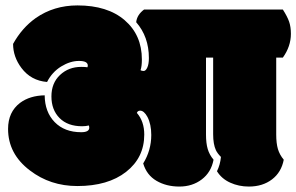

<svg xmlns="http://www.w3.org/2000/svg" viewBox="-20 -685 1094 709"><path d="M1000 -188Q1000 -155.8 1006.3 -134.5Q1012.7 -113.3 1027.8 -95.2Q1019 -48.8 984.4 -22.5Q949.7 3.9 898.9 3.9Q861.8 3.9 830.1 -10.5Q798.3 -24.9 781.2 -52.7Q793 -76.2 795.9 -105.5Q782.7 -118.7 777.3 -130.4Q767.1 -152.3 767.1 -189.5V-472.2H740.7V-188Q740.7 -155.8 747.1 -134.5Q753.4 -113.3 768.6 -95.2Q759.8 -48.8 725.1 -22.5Q690.4 3.9 642.3 3.9Q594.2 3.9 557.9 -17.3Q521.5 -38.6 508.8 -81.5Q538.6 -129.9 538.6 -186.5Q538.6 -226.1 524.4 -253.4Q511.7 -276.4 497.6 -276.4Q488.3 -276.4 485.4 -268.1Q512.7 -236.8 512.7 -188Q512.7 -103 445.8 -50.5Q378.9 2 265.6 2Q165.5 2 90.3 -55.7Q9.8 -116.7 9.8 -209Q9.8 -271.5 54.2 -305.2Q90.3 -332 145 -333Q145.5 -271.5 181.9 -234.1Q218.3 -196.8 279.8 -196.8Q309.6 -196.8 309.6 -213.4Q309.6 -217.3 308.1 -221.7Q296.9 -218.8 283.2 -218.8Q230 -218.8 200 -249Q169.9 -279.3 169.9 -328.9Q169.9 -378.4 201.7 -408.2Q233.4 -438 279.8 -438Q296.4 -438 302.7 -436.5Q304.2 -439.5 304.2 -442.9Q304.2 -460 271.7 -460Q239.3 -460 205.8 -439.5Q172.4 -418.9 153.8 -382.3Q94.2 -387.2 59.1 -434.1Q28.3 -475.1 28.3 -522.9Q61 -582 111.8 -618.2Q178.7 -665 266.1 -665Q377 -665 440.4 -610.4Q503.9 -555.7 503.9 -465.3Q503.9 -439.9 499 -425.8Q502.9 -422.9 510.5 -422.9Q518.1 -422.9 523.9 -435.5Q529.8 -448.2 529.8 -470.7Q529.8 -549.3 482.9 -603Q485.8 -630.4 512.2 -649.9H1024.4Q1041 -624 1047.6 -605Q1054.2 -585.9 1054.2 -560.1Q1054.2 -513.7 1024.4 -472.2H1000Z"/></svg>

Font: Modak
Style: Regular
Weight: 400
Version: Version 1.036;PS Version 1.000;hotconv 1.0.79;makeotf.lib2.5